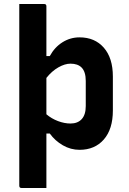

<svg xmlns="http://www.w3.org/2000/svg" viewBox="-20 -736 640 956"><path d="M376 -550Q452 -550 497 -498.5Q542 -447 542 -355V-186Q542 -93 497 -41.5Q452 10 376 10Q332 10 293 -12.5Q254 -35 228 -71H211V200H87Q76 200 76 189V-716H200Q211 -716 211 -705V-457H228Q252 -501 291 -525.5Q330 -550 376 -550ZM331 -419Q303 -419 270.5 -400.5Q238 -382 211 -348V-167Q237 -145 269 -133Q301 -121 331 -121Q367 -121 387 -143Q407 -165 407 -208V-333Q407 -379 386 -400Q367 -419 331 -419Z"/></svg>

Font: Recursive Mn Lnr St
Style: Bold
Weight: 700
Monospace: yes
Version: Version 1.079;hotconv 1.0.112;makeotfexe 2.5.65598; ttfautoh